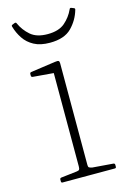

<svg xmlns="http://www.w3.org/2000/svg" viewBox="-108 -743 530 796"><g transform="rotate(-15 156.5 -345.0)"><path d="M141 0V-327H177V0ZM59 0Q53 0 53 -6V-14Q53 -20 59 -21L128 -29Q136 -30 138.5 -33.5Q141 -37 141 -47V-180H177V-43Q177 -35 180.5 -32.5Q184 -30 194 -28L283 -21Q289 -20 289 -14V-6Q289 0 283 0ZM141 -327V-471L160 -446L52 -455Q46 -456 46 -462V-469Q46 -475 52 -476L157 -491Q170 -493 173.5 -490.5Q177 -488 177 -480V-327ZM159 -573Q118 -573 91 -587.5Q64 -602 48 -626Q32 -650 24 -678Q22 -684 28 -686L38 -690Q44 -692 46 -686Q60 -655 86 -632.5Q112 -610 159 -610Q207 -610 233 -632.5Q259 -655 273 -686Q275 -692 281 -690L291 -686Q297 -684 295 -678Q283 -636 252 -604.5Q221 -573 159 -573Z"/></g></svg>

Font: Hahmlet Thin
Style: Regular
Weight: 250
Version: Version 1.002